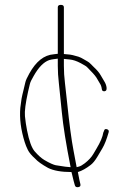

<svg xmlns="http://www.w3.org/2000/svg" viewBox="-20 -695 516 789"><path d="M217.5 -665V-474C212.5 -473.3 207.1 -472.7 201.2 -472C160.6 -468.9 128.2 -442.6 100.5 -393C91.1 -376.3 85.6 -364 84 -356C82.3 -348 79.8 -337.5 76.5 -324.5C73.1 -311.5 70.5 -299.7 68.5 -289C67.1 -278.3 65.5 -266 63.5 -252C59.7 -208.5 65.7 -161.5 81.5 -111C84.8 -100.3 89.1 -89.6 94.5 -78.8C99.8 -68 109.8 -56.1 124.5 -43C134.5 -31.7 152.2 -19.1 177.5 -5C199.9 6.3 232.4 12 273.8 12C277.1 27.3 280 39.3 282.5 48L287.5 66C289.2 72.7 294 75.3 301.9 74C309.3 72.7 311.8 68.7 310.4 62L306.2 44C304.6 36 302.5 25.3 300 12C317.1 6.8 334.2 -3 352.8 -17.3C361.7 -24.2 370.8 -35.2 379.9 -50.5C384.9 -58.8 391.9 -70.6 400.8 -85.7C409.8 -100.8 418.3 -122.6 426.4 -151C428.4 -157.7 426.1 -162 419.4 -164C412.8 -166 408.8 -163.7 407.4 -157L404.4 -150C402 -133.1 392.7 -111.1 376.4 -84C372.4 -77.3 368.1 -70 363.4 -62C355.8 -49 344.1 -36.3 328.3 -24C318.8 -16.7 311 -12.2 304.4 -10.5C299.8 -9.5 296.7 -8.7 295 -8C295 -9.3 290.7 -32 282.2 -75.9C273.7 -119.8 264.8 -186.3 255.6 -275.5C252.7 -303.8 249.8 -330 246.9 -354C244 -378 242.5 -401.3 242.5 -424V-453C245.8 -452.3 253.9 -451.5 266.7 -450.5C279.5 -449.4 295.2 -444.3 312.4 -435C317.8 -431.7 322.8 -428.8 327.4 -426.5C332.1 -424.2 336.3 -421 339.9 -417C343.6 -413 347.4 -409 351.4 -405C366.1 -390.3 375.8 -378.3 380.4 -369C383.1 -363.7 386.5 -357.9 390.6 -351.7C394.7 -345.6 397.3 -338 398.4 -329C399.1 -322.3 402.8 -319.3 409.4 -320C416.1 -320.7 418.9 -325.6 418 -334.7C417 -343.8 413.8 -352.5 408.4 -361C403.8 -368.3 398.7 -376.9 393.2 -386.7C387.7 -396.5 378.6 -407.3 365.9 -419C361.6 -423 357.3 -427.3 352.9 -432C348.6 -436.7 343.9 -440.3 338.9 -443C333.9 -445.7 328.4 -448.8 322.4 -452.5C316.4 -456.2 310.1 -459.3 302.5 -462C294.2 -464.7 286.3 -466.8 278.8 -468.5C271.3 -470.2 264.4 -471.2 258.1 -471.5C251.9 -471.8 246.7 -472.3 242.5 -473V-665C242.5 -671.7 238.3 -675 230 -675C221.7 -675 217.5 -671.7 217.5 -665ZM270 -8C261.2 -8 241 -10.7 209.2 -16C201.2 -17.4 183.6 -24.7 161.6 -37.9C149.7 -45.1 136.6 -56.8 122.5 -73C110 -87.5 99.5 -116.5 91 -160C87.3 -178.7 84.5 -197.9 82.5 -217.8C80.6 -237.7 84.9 -271.4 95.5 -319L103 -350.5C104.6 -357.5 109.8 -368.3 118.5 -383C138.5 -418.5 159.7 -440.1 182 -448C189 -450 195.6 -451.3 201.9 -452C208.1 -452.7 213.3 -453.3 217.5 -454V-424C217.5 -401.3 219 -377.7 221.9 -353C224.8 -328.3 228.9 -288.5 234.1 -233.5C239.4 -178.5 251.3 -103.7 270 -9Z"/></svg>

Font: Proton
Style: RgExt
Weight: 500
Version: Version 1.017